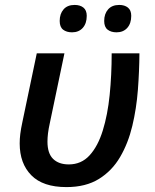

<svg xmlns="http://www.w3.org/2000/svg" viewBox="-20 -760 637 790"><path d="M253.4 9.8Q156.7 9.8 108.9 -38.8Q61 -87.4 61 -169.9Q61 -189 63.5 -209Q65.9 -229 72.3 -258.8L131.3 -540.5H245.1L186 -258.3Q179.7 -230 177.5 -211.4Q175.3 -192.9 175.3 -177.2Q175.3 -128.9 198.5 -106.2Q221.7 -83.5 263.2 -83.5Q314.5 -83.5 348.6 -120.8Q382.8 -158.2 402.8 -222.7Q422.9 -287.1 431.2 -369.1Q439.5 -451.2 439.5 -540.5H553.7Q553.2 -467.8 547.4 -390.6Q541.5 -313.5 524.4 -241.9Q507.3 -170.4 474.1 -113.8Q440.9 -57.1 387 -23.7Q333 9.8 253.4 9.8ZM459.5 -627Q437 -627 422.9 -637.9Q408.7 -648.9 408.7 -673.8Q408.7 -703.1 424.8 -721.4Q440.9 -739.7 470.7 -739.7Q492.7 -739.7 506.3 -728.8Q520 -717.8 520 -694.8Q520 -663.6 503.7 -645.3Q487.3 -627 459.5 -627ZM276.4 -627Q253.9 -627 239.7 -637.9Q225.6 -648.9 225.6 -673.8Q225.6 -703.1 241.5 -721.4Q257.3 -739.7 287.1 -739.7Q309.6 -739.7 323.2 -728.8Q336.9 -717.8 336.9 -694.8Q336.9 -663.6 320.6 -645.3Q304.2 -627 276.4 -627Z"/></svg>

Font: Open Sans SemiBold
Style: Italic
Weight: 600
Italic angle: -12°
Designer: Monotype Design Team
Foundry: Monotype Imaging Inc.
Version: Version 3.003; ttfautohint (v1.8.4)